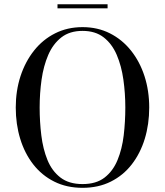

<svg xmlns="http://www.w3.org/2000/svg" viewBox="-20 -890 790 920"><path d="M375.5 10Q299.5 10 240 -19.8Q180.5 -49.5 139.2 -102.5Q98 -155.5 76.8 -225.2Q55.5 -295 55.5 -375Q55.5 -455 78.2 -524.8Q101 -594.5 143 -647.5Q185 -700.5 244 -730.2Q303 -760 375.5 -760Q448 -760 506.8 -730.2Q565.5 -700.5 607.8 -647.5Q650 -594.5 672.5 -524.8Q695 -455 695 -375Q695 -295 673.8 -225.2Q652.5 -155.5 611.5 -102.5Q570.5 -49.5 511 -19.8Q451.5 10 375.5 10ZM375.5 -8Q441 -8 481.2 -39.2Q521.5 -70.5 543.2 -123.2Q565 -176 572.8 -241.5Q580.5 -307 580.5 -375Q580.5 -443 571.2 -508.5Q562 -574 539.5 -626.8Q517 -679.5 477 -710.8Q437 -742 375.5 -742Q314 -742 274 -710.8Q234 -679.5 211.2 -626.8Q188.5 -574 179.2 -508.5Q170 -443 170 -375Q170 -307 178 -241.5Q186 -176 207.5 -123.2Q229 -70.5 269.8 -39.2Q310.5 -8 375.5 -8ZM255.5 -850V-869.5H495.5V-850Z"/></svg>

Font: Bodoni Moda
Style: Regular
Weight: 400
Designer: Owen Earl
Foundry: indestructible type
Version: Version 2.005